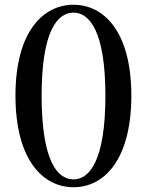

<svg xmlns="http://www.w3.org/2000/svg" viewBox="-20 -771 618 807"><path d="M289 16C416 16 532 -97 532 -369C532 -639 416 -751 289 -751C162 -751 45 -639 45 -369C45 -97 162 16 289 16ZM289 -17C220 -17 155 -97 155 -369C155 -638 220 -718 289 -718C357 -718 423 -637 423 -369C423 -98 357 -17 289 -17Z"/></svg>

Font: GenKiMin2 TW SB
Style: Regular
Weight: 600
Version: Version 2.100;PS 2.1;hotconv 16.6.51;makeotf.lib2.5.65220 DE